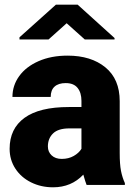

<svg xmlns="http://www.w3.org/2000/svg" viewBox="-20 -788 573 818"><path d="M341 -620 264 -689 187 -620H63V-629L218 -768H311L468 -626V-620ZM260 -434Q229 -434 212.5 -419Q196 -404 196 -375H33Q33 -424 62 -464Q91 -504 144.5 -527.5Q198 -551 268 -551Q368 -551 429 -501Q490 -451 490 -357V-136Q490 -88 495.5 -60Q501 -32 512 -8V0H349Q344 -12 335 -44Q284 10 206 10Q155 10 112.5 -11Q70 -32 45.5 -69.5Q21 -107 21 -154Q21 -240 84.5 -286Q148 -332 273 -332H327V-358Q327 -393 310.5 -413.5Q294 -434 260 -434ZM327 -154V-241H276Q228 -241 206 -219.5Q184 -198 184 -164Q184 -141 200 -126Q216 -111 243 -111Q272 -111 294 -123.5Q316 -136 327 -154Z"/></svg>

Font: Freesentation 9 Black
Style: Regular
Weight: 900
Designer: glyphs from Roboto by Christian Robertson / Hangul glyphs from Noto Sans CJK(Source Han Sans) by Jang Soo-young and Kang
Foundry: PT&
Version: Version 2.001